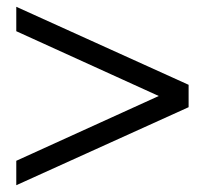

<svg xmlns="http://www.w3.org/2000/svg" viewBox="-20 -536 604 566"><path d="M28 -62 448 -253 28 -444V-516L536 -286V-220L28 10Z"/></svg>

Font: Klingon pIqaD vaHbo'
Style: Regular
Weight: 400
Width: 0
Designer: Mike Neff (qa'vaj)
Foundry: Mike Neff and Michael Everson
Version: Version 2.003